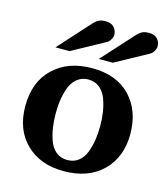

<svg xmlns="http://www.w3.org/2000/svg" viewBox="-111 -821 805 920"><g transform="rotate(15 291.5 -361.0)"><path d="M553.2 -241.2Q553.2 -127.4 482.4 -57.6Q411.6 12.2 289.1 12.2Q173.8 12.2 103 -56.4Q32.2 -125 32.2 -242.2Q32.2 -362.8 104.7 -431.4Q177.2 -500 295.9 -500Q417 -500 485.1 -429Q553.2 -357.9 553.2 -241.2ZM403.8 -242.2Q403.8 -277.8 398.9 -310.1Q394 -342.3 382.6 -373.8Q371.1 -405.3 347.9 -424.1Q324.7 -442.9 292 -442.9Q266.1 -442.9 246.1 -430.4Q226.1 -418 214.4 -398.7Q202.6 -379.4 195.1 -352.3Q187.5 -325.2 184.8 -299.8Q182.1 -274.4 182.1 -246.1Q182.1 -209.5 186.8 -177.5Q191.4 -145.5 202.6 -113.5Q213.9 -81.5 236.8 -62.7Q259.8 -43.9 293 -43.9Q325.2 -43.9 348.1 -61.8Q371.1 -79.6 382.6 -110.4Q394 -141.1 398.9 -173.1Q403.8 -205.1 403.8 -242.2ZM570.8 -681.2Q570.8 -670.4 563.2 -657.5Q555.7 -644.5 544.9 -639.2L383.8 -550.8H314L451.2 -702.1Q467.8 -720.7 481 -727.3Q494.1 -733.9 514.2 -733.9Q543.5 -733.9 557.1 -718Q570.8 -702.1 570.8 -681.2ZM356 -681.2Q356 -670.4 348.4 -657.5Q340.8 -644.5 330.1 -639.2L168.9 -550.8H99.1L235.8 -702.1Q252.4 -720.7 265.4 -727.3Q278.3 -733.9 298.8 -733.9Q328.1 -733.9 342 -718Q356 -702.1 356 -681.2Z"/></g></svg>

Font: Veleka
Style: Bold
Weight: 700
Designer: Stefan Peev, Context Ltd, 2016; SIL International, 1997-2014.
Foundry: Stefan Peev, Context Ltd, 2016
Version: Version 1.000